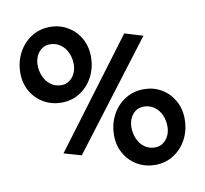

<svg xmlns="http://www.w3.org/2000/svg" viewBox="-75 -749 888 831"><g transform="rotate(-10 368.5 -333.5)"><path d="M35.6 -493.2Q35.6 -540 56.2 -580.1Q76.7 -620.1 113.5 -643.8Q150.4 -667.5 197.3 -667.5Q238.3 -667.5 273.2 -647.2Q308.1 -627 328.6 -591.1Q349.1 -555.2 349.1 -509.3Q349.1 -462.4 328.6 -422.6Q308.1 -382.8 271.7 -359.4Q235.4 -335.9 189.9 -335.9Q147.5 -335.9 112.3 -356Q77.1 -376 56.4 -411.9Q35.6 -447.8 35.6 -493.2ZM270 -490.2Q270 -518.1 259.3 -541.7Q248.5 -565.4 228.8 -579.3Q209 -593.3 183.1 -593.3Q162.1 -593.3 146.7 -582Q131.3 -570.8 123.3 -552.7Q115.2 -534.7 115.2 -514.2Q115.2 -487.3 125.7 -463.4Q136.2 -439.5 156 -425Q175.8 -410.6 202.6 -410.6Q222.2 -410.6 237.5 -421.6Q252.9 -432.6 261.5 -450.7Q270 -468.8 270 -490.2ZM159.2 -118.2 508.3 -584 588.4 -559.6 235.8 -96.2ZM388.2 -157.2Q388.2 -204.1 408.7 -244.1Q429.2 -284.2 466.1 -307.9Q502.9 -331.5 549.8 -331.5Q591.3 -331.5 626 -311.5Q660.6 -291.5 681.2 -255.4Q701.7 -219.2 701.7 -173.3Q701.7 -126 681.2 -86.4Q660.6 -46.9 624.3 -23.4Q587.9 0 542.5 0Q500 0 464.8 -20Q429.7 -40 408.9 -75.9Q388.2 -111.8 388.2 -157.2ZM622.6 -154.3Q622.6 -182.6 612.1 -206.1Q601.6 -229.5 581.8 -243.4Q562 -257.3 535.6 -257.3Q514.6 -257.3 499.5 -246.1Q484.4 -234.9 476.3 -216.8Q468.3 -198.7 468.3 -178.2Q468.3 -151.4 478.5 -127.4Q488.8 -103.5 508.5 -89.1Q528.3 -74.7 555.2 -74.7Q574.7 -74.7 590.1 -85.7Q605.5 -96.7 614 -114.7Q622.6 -132.8 622.6 -154.3Z"/></g></svg>

Font: Vesper Libre Medium
Style: Regular
Weight: 500
Designer: Robert Keller & Kimya Gandhi
Foundry: Mota Italic
Version: Version 1.058